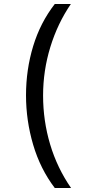

<svg xmlns="http://www.w3.org/2000/svg" viewBox="-20 -812 459 967"><path d="M256 135Q183 39 147 -83Q111 -205 111 -332Q111 -461 147 -579.5Q183 -698 256 -792H337Q270 -694 233.5 -575Q197 -456 197 -331Q197 -204 232.5 -85Q268 34 338 135Z"/></svg>

Font: hexukorean05
Style: Book
Weight: 400
Designer: Jelle Bosma - Monotype Design Team
Foundry: Monotype Imaging Inc.
Version: Version 2.003